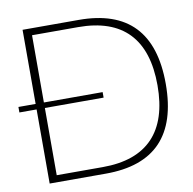

<svg xmlns="http://www.w3.org/2000/svg" viewBox="-83 -747 830 824"><g transform="rotate(-10 332.0 -335.0)"><path d="M313 -670H68V-347H-7V-323H68V0H313C526 0 633 -111 633 -335C633 -559 526 -670 313 -670ZM104 -30V-323H360V-347H104V-640H305C499 -640 597 -537 597 -335C597 -134 499 -30 305 -30Z"/></g></svg>

Font: LT Wave Alt Thin
Style: Regular
Weight: 100
Designer: Daniel Lyons
Version: Version 2.5 (Glyphs App)